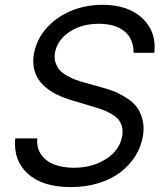

<svg xmlns="http://www.w3.org/2000/svg" viewBox="-20 -757 678 790"><path d="M529.8 -539.8Q529.8 -597.7 491.7 -628.4Q453.5 -659.1 386.4 -659.1Q314.6 -659.1 264.6 -625Q214.5 -590.9 206 -538.4Q202.4 -516 209.2 -497.2Q215.9 -478.3 227.8 -466.3Q239.7 -454.2 258.9 -443.7Q278.1 -433.2 292.8 -428.1Q307.5 -422.9 326.7 -417.6L397.7 -397.7Q424.4 -390.3 445.5 -382.5Q466.6 -374.6 494.3 -358Q522 -341.3 539.1 -321.2Q556.1 -301.1 565.3 -268.8Q574.6 -236.5 568.2 -197.4Q560.7 -153.1 536.8 -114.9Q512.8 -76.7 475.3 -48.1Q437.9 -19.5 385.3 -3.4Q332.7 12.8 271.3 12.8Q155.5 12.8 94.8 -41.9Q34.1 -96.6 42.6 -187.5H133.5Q130 -147.7 150.2 -119.9Q170.5 -92 204.9 -79.4Q239.3 -66.8 284.1 -66.8Q360.8 -66.8 417.1 -103.3Q473.4 -139.9 483 -198.9Q486.5 -219.8 481.5 -237.2Q476.6 -254.6 466.1 -266.5Q455.6 -278.4 437.1 -288.9Q418.7 -299.4 400.9 -305.9Q383.2 -312.5 358 -319.6L272.7 -345.2Q97.7 -398.1 119.3 -534.1Q129.6 -593.8 170.6 -640.4Q211.6 -687.1 272.2 -712.2Q332.7 -737.2 402 -737.2Q506.7 -737.2 565.7 -682Q624.6 -626.8 615.1 -539.8Z"/></svg>

Font: Karasuma Gothic
Style: Italic
Weight: 400
Italic angle: -9.39999°
Designer: Rasmus Andersson / Ryoko Nishizuka
Foundry: Genbu
Version: Version 1.00